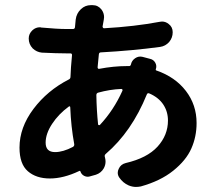

<svg xmlns="http://www.w3.org/2000/svg" viewBox="-20 -695 847 754"><path d="M365.2 -206.1Q366.2 -204.1 368.2 -203.6Q370.1 -203.1 372.1 -204.1Q426.8 -262.7 460.9 -338.9Q461.9 -341.8 460.4 -343.8Q459 -345.7 456.1 -345.7Q411.1 -343.8 365.2 -331.1Q358.4 -329.1 358.4 -321.3Q359.4 -261.7 365.2 -206.1ZM196.3 -97.7Q227.5 -97.7 266.6 -118.2Q272.5 -122.1 271.5 -128.9Q258.8 -198.2 255.9 -273.4Q255.9 -276.4 253.9 -277.3Q252 -278.3 250 -276.4Q210 -247.1 184.6 -208.5Q159.2 -169.9 159.2 -134.8Q159.2 -97.7 196.3 -97.7ZM494.1 -441.4Q497.1 -457 510.7 -466.3Q524.4 -475.6 540 -471.7L569.3 -463.9Q583 -460.9 589.8 -448.7Q596.7 -436.5 591.8 -422.9Q590.8 -418.9 594.7 -418Q668 -392.6 710 -337.9Q752 -283.2 752 -211.9Q752 -158.2 731.4 -111.8Q710.9 -65.4 660.6 -24.9Q610.4 15.6 533.2 37.1Q523.4 39.1 513.7 39.1Q500 39.1 485.4 33.2Q462.9 23.4 448.2 2Q442.4 -6.8 442.4 -16.6Q442.4 -24.4 446.3 -32.2Q454.1 -49.8 473.6 -54.7Q557.6 -74.2 598.6 -119.1Q639.6 -164.1 639.6 -221.7Q639.6 -256.8 621.1 -284.7Q602.5 -312.5 566.4 -328.1Q559.6 -331.1 556.6 -324.2Q497.1 -177.7 395.5 -90.8Q389.6 -85.9 391.6 -79.1Q391.6 -77.1 392.6 -75.2Q394.5 -67.4 394.5 -60.5Q394.5 -46.9 387.7 -34.2Q377 -15.6 356.4 -8.8L332 -2Q321.3 1 310.5 -4.4Q299.8 -9.8 295.9 -21.5Q294.9 -25.4 291 -23.4Q229.5 5.9 175.8 5.9Q122.1 5.9 89.4 -22.5Q56.6 -50.8 56.6 -115.2Q56.6 -194.3 111.3 -267.1Q166 -339.8 250 -382.8Q256.8 -385.7 256.8 -393.6Q257.8 -426.8 262.7 -477.5Q263.7 -485.4 255.9 -485.4H239.3Q203.1 -485.4 144.5 -488.3Q124 -490.2 108.4 -504.9Q92.8 -521.5 92.8 -543.9Q92.8 -562.5 107.4 -576.2Q120.1 -587.9 136.7 -587.9Q139.6 -587.9 141.6 -586.9Q206.1 -581.1 239.3 -581.1H266.6Q273.4 -581.1 274.4 -587.9L277.3 -618.2Q280.3 -642.6 297.9 -659.2Q314.5 -674.8 336.9 -674.8Q337.9 -674.8 337.9 -674.8H343.8Q365.2 -674.8 378.9 -657.2Q388.7 -643.6 388.7 -627.9Q388.7 -623 387.7 -618.2Q387.7 -615.2 382.8 -590.8Q382.8 -588.9 384.3 -586.4Q385.7 -584 388.7 -584Q508.8 -590.8 607.4 -609.4Q612.3 -610.4 616.2 -610.4Q630.9 -610.4 642.6 -600.6Q658.2 -588.9 658.2 -568.4Q658.2 -546.9 644.5 -530.3Q629.9 -513.7 608.4 -510.7Q500 -496.1 376 -489.3Q369.1 -489.3 368.2 -481.4Q363.3 -435.5 363.3 -430.7Q363.3 -427.7 365.2 -425.8Q367.2 -423.8 370.1 -424.8Q426.8 -435.5 478.5 -435.5H487.3Q492.2 -435.5 494.1 -441.4Z"/></svg>

Font: Gen Jyuu Gothic P Bold
Style: Bold
Weight: 700
Designer: [Source Han Sans]
Ryoko NISHIZUKA  (kana & ideographs); Paul D. Hunt (Latin, Greek & Cyrillic); Wenlong ZHANG  (bopomofo
Version: Version 1.002.20150607